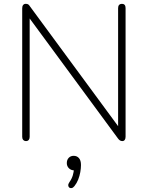

<svg xmlns="http://www.w3.org/2000/svg" viewBox="-20 -731 772 1003"><path d="M116 6Q107 6 101.5 0Q96 -6 96 -16V-688Q96 -699 101 -705Q106 -711 114 -711Q123 -711 127.5 -708Q132 -705 137 -697L619 -42H597V-689Q597 -700 602.5 -705.5Q608 -711 617 -711Q626 -711 631 -705.5Q636 -700 636 -689V-17Q636 -6 631.5 0Q627 6 619 6Q612 6 606.5 2.5Q601 -1 596 -8L114 -663H135V-16Q135 -6 130 0Q125 6 116 6ZM369 241Q362 250 354.5 251.5Q347 253 342 249Q337 245 336.5 237.5Q336 230 343 220Q355 203 360.5 184.5Q366 166 366 150L369 159Q351 159 340 148Q329 137 329 121Q329 104 339 93.5Q349 83 365 83Q382 83 392.5 95Q403 107 403 131Q403 148 399.5 168Q396 188 388.5 207Q381 226 369 241Z"/></svg>

Font: Nunito ExtraLight
Style: Regular
Weight: 200
Designer: Vernon Adams
Foundry: Vernon Adams
Version: Version 3.602;April 4, 2023;FontCreator 14.0.0.2856 64-bit